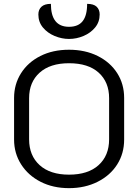

<svg xmlns="http://www.w3.org/2000/svg" viewBox="-20 -967 717 996"><path d="M53 -243V-459Q53 -530 89 -587Q125 -644 189.5 -676.5Q254 -709 338 -709Q422 -709 487 -676.5Q552 -644 588 -587.5Q624 -531 624 -459V-243Q624 -171 588 -114Q552 -57 486.5 -24Q421 9 338 9Q255 9 190.5 -24Q126 -57 89.5 -114.5Q53 -172 53 -243ZM546 -244V-458Q546 -541 492 -590Q438 -639 338 -639Q240 -639 185.5 -590Q131 -541 131 -458V-244Q131 -160 185.5 -110.5Q240 -61 338 -61Q437 -61 491.5 -110.5Q546 -160 546 -244ZM179 -892Q179 -917 195 -932Q211 -947 244 -947Q244 -828 338 -828Q386 -828 409 -857.5Q432 -887 432 -947Q466 -947 481.5 -932Q497 -917 497 -892Q497 -853 473.5 -824.5Q450 -796 413.5 -780.5Q377 -765 338 -765Q300 -765 263 -780.5Q226 -796 202.5 -824.5Q179 -853 179 -892Z"/></svg>

Font: K2D Light
Style: Regular
Weight: 300
Designer: Katatrad Aksorn Co.,Ltd.
Foundry: Cadson Demak Co.,Ltd.
Version: Version 1.000; ttfautohint (v1.6)